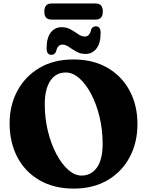

<svg xmlns="http://www.w3.org/2000/svg" viewBox="-20 -1059 842 1098"><path d="M399.5 -719Q511.5 -719 593.8 -671.8Q676 -624.5 721 -541Q766 -457.5 766 -349.5Q766 -243.5 721.5 -160Q677 -76.5 595 -28.5Q513 19.5 401.5 19.5Q289 19.5 206.8 -27.8Q124.5 -75 79.8 -159.2Q35 -243.5 35 -354.5Q35 -456.5 79.2 -539.2Q123.5 -622 205.2 -670.5Q287 -719 399.5 -719ZM567 -237Q567 -316.5 549.5 -389.5Q532 -462.5 502 -520Q472 -577.5 434.2 -611Q396.5 -644.5 356.5 -644.5Q299.5 -644.5 267.8 -597Q236 -549.5 236 -462.5Q236 -382 254 -308.8Q272 -235.5 302.2 -178.5Q332.5 -121.5 369.8 -88.2Q407 -55 446 -55Q502 -55 534.5 -101.2Q567 -147.5 567 -237ZM469.5 -750.5Q440 -750.5 416.8 -763.8Q393.5 -777 374.2 -790.5Q355 -804 337 -804Q309.5 -804 301 -765.5Q293.5 -745.5 273.5 -745.5Q246.5 -745.5 246.5 -783.5Q246.5 -842.5 270.2 -873Q294 -903.5 332 -903.5Q362 -903.5 385 -890.2Q408 -877 427.5 -863.5Q447 -850 465 -850Q493 -850 501 -889Q508 -908.5 528.5 -908.5Q555.5 -908.5 555.5 -871Q555.5 -811.5 531.5 -781Q507.5 -750.5 469.5 -750.5ZM233.5 -992.5Q233.5 -1039 274.5 -1039H527Q568 -1039 568 -993Q568 -947 527 -947H274.5Q233.5 -947 233.5 -992.5Z"/></svg>

Font: Fraunces 9pt S050
Style: Bold
Weight: 700
Version: Version 1.000; ttfautohint (v1.8.3)